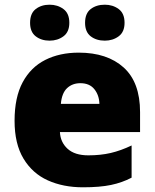

<svg xmlns="http://www.w3.org/2000/svg" viewBox="-20 -787 658 817"><path d="M315 -563Q436 -563 506 -500Q576 -437 576 -310V-225H235Q237 -182 267.5 -154Q298 -126 356 -126Q408 -126 451 -136Q494 -146 540 -168V-31Q500 -10 452.5 0Q405 10 333 10Q249 10 183.5 -19.5Q118 -49 80 -112Q42 -175 42 -273Q42 -373 76.5 -437Q111 -501 172.5 -532Q234 -563 315 -563ZM322 -433Q288 -433 265.5 -412Q243 -391 239 -345H403Q402 -382 381.5 -407.5Q361 -433 322 -433ZM108 -690Q108 -730 132 -748.5Q156 -767 191 -767Q225 -767 250 -748.5Q275 -730 275 -690Q275 -651 250 -632.5Q225 -614 191 -614Q156 -614 132 -632.5Q108 -651 108 -690ZM342 -690Q342 -730 366 -748.5Q390 -767 426 -767Q460 -767 485 -748.5Q510 -730 510 -690Q510 -651 485 -632.5Q460 -614 426 -614Q390 -614 366 -632.5Q342 -651 342 -690Z"/></svg>

Font: Noto Sans Cherokee Black
Style: Regular
Weight: 900
Designer: Monotype Design Team
Foundry: Monotype Imaging Inc.
Version: Version 2.001; ttfautohint (v1.8.4.7-5d5b)